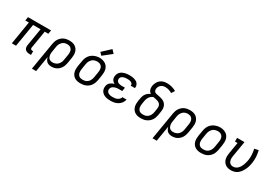

<svg xmlns="http://www.w3.org/2000/svg" viewBox="48 -1942 4705 3309"><g transform="rotate(30 2400.0 -288.0)"><path d="M442 8Q418 8 395 1.5Q372 -5 356.5 -20.5Q341 -36 336.5 -60Q332 -84 336 -108L394 -457H245L169 0H86L161 -457H90L102 -530H561L548 -457H477L419 -108Q418 -99 419 -91Q420 -83 425 -77Q430 -71 438 -68.5Q446 -66 455 -66H472V8Z M604 205 695 -340Q699 -366 708 -392.5Q717 -419 732.5 -442.5Q748 -466 769.5 -485.5Q791 -505 817 -517Q843 -529 870 -533.5Q897 -538 923 -538Q954 -538 983.5 -532Q1013 -526 1037.5 -510.5Q1062 -495 1079 -471.5Q1096 -448 1104 -420Q1112 -392 1112 -361.5Q1112 -331 1107 -300L1089 -190Q1084 -165 1076 -139.5Q1068 -114 1054.5 -91Q1041 -68 1021 -48.5Q1001 -29 977 -16Q953 -3 927.5 2.5Q902 8 876 8Q850 8 826 1.5Q802 -5 784 -20.5Q766 -36 755 -58Q744 -80 739 -104L688 205ZM856 -65Q874 -65 892 -69Q910 -73 927 -81.5Q944 -90 958 -103.5Q972 -117 982.5 -133Q993 -149 998.5 -166.5Q1004 -184 1007 -202L1025 -312Q1028 -331 1029 -350Q1030 -369 1026 -386.5Q1022 -404 1013 -419.5Q1004 -435 990 -445.5Q976 -456 958.5 -460.5Q941 -465 922 -465Q905 -465 887 -461Q869 -457 852.5 -448Q836 -439 822.5 -425.5Q809 -412 799.5 -396Q790 -380 784.5 -362.5Q779 -345 776 -328L760 -227Q756 -208 755 -189Q754 -170 757 -151.5Q760 -133 767.5 -116.5Q775 -100 788 -88Q801 -76 818.5 -70.5Q836 -65 856 -65Z M1453 8Q1422 8 1392.5 2Q1363 -4 1338 -19Q1313 -34 1296 -57.5Q1279 -81 1271 -109Q1263 -137 1263 -168Q1263 -199 1268 -230L1287 -340Q1291 -367 1300.5 -393.5Q1310 -420 1326 -444Q1342 -468 1365 -487Q1388 -506 1414.5 -517.5Q1441 -529 1468 -535Q1495 -541 1523 -541Q1554 -541 1583 -533.5Q1612 -526 1637 -511Q1662 -496 1679 -472.5Q1696 -449 1704 -421Q1712 -393 1712 -362Q1712 -331 1707 -300L1689 -190Q1684 -163 1674.5 -136.5Q1665 -110 1649 -86Q1633 -62 1610 -43Q1587 -24 1561 -12.5Q1535 -1 1507.5 3.5Q1480 8 1453 8ZM1454 -66Q1473 -66 1491 -69Q1509 -72 1526 -80.5Q1543 -89 1557.5 -102.5Q1572 -116 1582 -132.5Q1592 -149 1598 -166.5Q1604 -184 1607 -202L1625 -312Q1628 -331 1629 -350Q1630 -369 1626 -387Q1622 -405 1612.5 -420.5Q1603 -436 1588.5 -446Q1574 -456 1556 -460.5Q1538 -465 1519 -465Q1501 -465 1483 -461Q1465 -457 1448 -448.5Q1431 -440 1417 -426.5Q1403 -413 1393 -397Q1383 -381 1377 -363.5Q1371 -346 1368 -328L1350 -218Q1347 -199 1346.5 -180Q1346 -161 1349.5 -143.5Q1353 -126 1362 -110.5Q1371 -95 1385 -84.5Q1399 -74 1417 -70Q1435 -66 1454 -66ZM1528 -585 1481 -635 1638 -781 1697 -719Z M2052 8Q2025 8 1998.5 5Q1972 2 1947.5 -6.5Q1923 -15 1902 -30Q1881 -45 1867.5 -66Q1854 -87 1849.5 -113.5Q1845 -140 1850 -167Q1853 -187 1863 -207Q1873 -227 1890.5 -241Q1908 -255 1928 -264.5Q1948 -274 1969 -280Q1952 -288 1937.5 -301Q1923 -314 1914.5 -331Q1906 -348 1904 -368Q1902 -388 1906 -408Q1909 -430 1920 -451Q1931 -472 1948.5 -487.5Q1966 -503 1987.5 -513Q2009 -523 2030.5 -528.5Q2052 -534 2074 -536Q2096 -538 2118 -538Q2142 -538 2165.5 -536Q2189 -534 2210.5 -528Q2232 -522 2252 -511.5Q2272 -501 2286 -484.5Q2300 -468 2307 -445.5Q2314 -423 2310 -400Q2309 -398 2308.5 -396Q2308 -394 2308 -392H2225Q2225 -393 2225.5 -394Q2226 -395 2226 -396Q2228 -408 2223.5 -419.5Q2219 -431 2210.5 -439Q2202 -447 2191 -452Q2180 -457 2168 -460Q2156 -463 2143.5 -463.5Q2131 -464 2118 -464Q2105 -464 2092 -463.5Q2079 -463 2066 -460Q2053 -457 2040 -452.5Q2027 -448 2015.5 -440Q2004 -432 1996.5 -420Q1989 -408 1987 -395Q1985 -382 1988 -368.5Q1991 -355 1999 -345Q2007 -335 2018 -328.5Q2029 -322 2041.5 -318.5Q2054 -315 2068 -313.5Q2082 -312 2095 -312H2157L2145 -239H2083Q2068 -239 2053 -238Q2038 -237 2022.5 -233.5Q2007 -230 1992.5 -224.5Q1978 -219 1964.5 -209.5Q1951 -200 1942.5 -186Q1934 -172 1932 -157Q1929 -142 1932.5 -127.5Q1936 -113 1945 -102Q1954 -91 1966.5 -84Q1979 -77 1993 -72.5Q2007 -68 2022 -67Q2037 -66 2052 -66Q2074 -66 2096.5 -69Q2119 -72 2140.5 -81.5Q2162 -91 2179 -109Q2196 -127 2201 -149H2284Q2277 -112 2253.5 -79.5Q2230 -47 2196.5 -27Q2163 -7 2125.5 0.5Q2088 8 2052 8Z M2654 8Q2623 8 2593 2Q2563 -4 2538.5 -19Q2514 -34 2496.5 -57.5Q2479 -81 2471 -109Q2463 -137 2463 -168Q2463 -199 2468 -230L2479 -292Q2483 -316 2492 -339Q2501 -362 2516.5 -382Q2532 -402 2553 -417Q2574 -432 2597 -442Q2582 -452 2570.5 -467Q2559 -482 2553 -500Q2547 -518 2546 -538Q2545 -558 2548 -578Q2552 -601 2561 -623Q2570 -645 2584 -665.5Q2598 -686 2617.5 -701.5Q2637 -717 2659.5 -726.5Q2682 -736 2705 -739.5Q2728 -743 2752 -743Q2801 -743 2846.5 -730Q2892 -717 2933 -694L2892 -630Q2862 -648 2827.5 -659Q2793 -670 2756 -670Q2742 -670 2728 -667.5Q2714 -665 2700.5 -660Q2687 -655 2675 -646Q2663 -637 2654 -625Q2645 -613 2639 -599.5Q2633 -586 2631 -572Q2628 -554 2632 -536.5Q2636 -519 2648 -507Q2660 -495 2677.5 -491Q2695 -487 2712.5 -484Q2730 -481 2747 -477.5Q2764 -474 2780.5 -469Q2797 -464 2813 -457.5Q2829 -451 2843 -441.5Q2857 -432 2868.5 -419Q2880 -406 2887.5 -391Q2895 -376 2899.5 -359Q2904 -342 2905 -324.5Q2906 -307 2904 -288.5Q2902 -270 2899 -252L2889 -190Q2884 -163 2875 -136.5Q2866 -110 2849.5 -86Q2833 -62 2810.5 -43.5Q2788 -25 2762 -13Q2736 -1 2708.5 3.5Q2681 8 2654 8ZM2654 -66Q2672 -66 2690.5 -69Q2709 -72 2726 -80.5Q2743 -89 2757.5 -102.5Q2772 -116 2782 -132.5Q2792 -149 2798 -166.5Q2804 -184 2807 -202L2817 -264Q2821 -287 2821 -309.5Q2821 -332 2811.5 -350.5Q2802 -369 2784.5 -381.5Q2767 -394 2746.5 -400Q2726 -406 2704.5 -410Q2683 -414 2662 -418Q2641 -410 2622.5 -395.5Q2604 -381 2591 -362Q2578 -343 2571 -322Q2564 -301 2560 -280L2550 -218Q2547 -199 2546.5 -180Q2546 -161 2549.5 -143.5Q2553 -126 2562 -110.5Q2571 -95 2585 -84.5Q2599 -74 2617 -70Q2635 -66 2654 -66Z M3004 205 3095 -340Q3099 -366 3108 -392.5Q3117 -419 3132.5 -442.5Q3148 -466 3169.5 -485.5Q3191 -505 3217 -517Q3243 -529 3270 -533.5Q3297 -538 3323 -538Q3354 -538 3383.5 -532Q3413 -526 3437.5 -510.5Q3462 -495 3479 -471.5Q3496 -448 3504 -420Q3512 -392 3512 -361.5Q3512 -331 3507 -300L3489 -190Q3484 -165 3476 -139.5Q3468 -114 3454.5 -91Q3441 -68 3421 -48.5Q3401 -29 3377 -16Q3353 -3 3327.5 2.5Q3302 8 3276 8Q3250 8 3226 1.5Q3202 -5 3184 -20.5Q3166 -36 3155 -58Q3144 -80 3139 -104L3088 205ZM3256 -65Q3274 -65 3292 -69Q3310 -73 3327 -81.5Q3344 -90 3358 -103.5Q3372 -117 3382.5 -133Q3393 -149 3398.5 -166.5Q3404 -184 3407 -202L3425 -312Q3428 -331 3429 -350Q3430 -369 3426 -386.5Q3422 -404 3413 -419.5Q3404 -435 3390 -445.5Q3376 -456 3358.5 -460.5Q3341 -465 3322 -465Q3305 -465 3287 -461Q3269 -457 3252.5 -448Q3236 -439 3222.5 -425.5Q3209 -412 3199.5 -396Q3190 -380 3184.5 -362.5Q3179 -345 3176 -328L3160 -227Q3156 -208 3155 -189Q3154 -170 3157 -151.5Q3160 -133 3167.5 -116.5Q3175 -100 3188 -88Q3201 -76 3218.5 -70.5Q3236 -65 3256 -65Z M3853 8Q3822 8 3792.5 2Q3763 -4 3738 -19Q3713 -34 3696 -57.5Q3679 -81 3671 -109Q3663 -137 3663 -168Q3663 -199 3668 -230L3687 -340Q3691 -367 3700.5 -393.5Q3710 -420 3726 -444Q3742 -468 3765 -487Q3788 -506 3814.5 -517.5Q3841 -529 3868 -535Q3895 -541 3923 -541Q3954 -541 3983 -533.5Q4012 -526 4037 -511Q4062 -496 4079 -472.5Q4096 -449 4104 -421Q4112 -393 4112 -362Q4112 -331 4107 -300L4089 -190Q4084 -163 4074.5 -136.5Q4065 -110 4049 -86Q4033 -62 4010 -43Q3987 -24 3961 -12.5Q3935 -1 3907.5 3.5Q3880 8 3853 8ZM3854 -66Q3873 -66 3891 -69Q3909 -72 3926 -80.5Q3943 -89 3957.5 -102.5Q3972 -116 3982 -132.5Q3992 -149 3998 -166.5Q4004 -184 4007 -202L4025 -312Q4028 -331 4029 -350Q4030 -369 4026 -387Q4022 -405 4012.5 -420.5Q4003 -436 3988.5 -446Q3974 -456 3956 -460.5Q3938 -465 3919 -465Q3901 -465 3883 -461Q3865 -457 3848 -448.5Q3831 -440 3817 -426.5Q3803 -413 3793 -397Q3783 -381 3777 -363.5Q3771 -346 3768 -328L3750 -218Q3747 -199 3746.5 -180Q3746 -161 3749.5 -143.5Q3753 -126 3762 -110.5Q3771 -95 3785 -84.5Q3799 -74 3817 -70Q3835 -66 3854 -66Z M4448 8Q4418 8 4389.5 1Q4361 -6 4338 -22Q4315 -38 4299.5 -61.5Q4284 -85 4277 -112.5Q4270 -140 4270.5 -170Q4271 -200 4276 -230L4314 -457H4263V-530H4410L4358 -218Q4355 -200 4354 -182Q4353 -164 4356 -147Q4359 -130 4366 -114.5Q4373 -99 4385.5 -87.5Q4398 -76 4414.5 -70.5Q4431 -65 4449 -65Q4474 -65 4498.5 -75.5Q4523 -86 4541 -105Q4559 -124 4572.5 -146.5Q4586 -169 4595 -193Q4604 -217 4610.5 -241Q4617 -265 4622 -290Q4631 -347 4628 -403.5Q4625 -460 4611 -515L4691 -533Q4707 -471 4710.5 -407.5Q4714 -344 4703 -278Q4698 -244 4688 -211Q4678 -178 4663 -146.5Q4648 -115 4627 -85.5Q4606 -56 4577.5 -33.5Q4549 -11 4515 -1.5Q4481 8 4448 8Z"/></g></svg>

Font: Iosevka Curly Slab ExObl
Style: Regular
Weight: 400
Width: 7
Italic angle: -9°
Monospace: yes
Designer: Belleve Invis
Foundry: Belleve Invis
Version: Version 11.1.0; ttfautohint (v1.8.3)